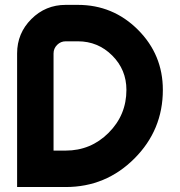

<svg xmlns="http://www.w3.org/2000/svg" viewBox="-20 -752 724 772"><path d="M244.1 0H48.8V-537.1Q48.8 -618.2 106 -675.3Q163.1 -732.4 244.1 -732.4H293Q434.6 -732.4 534.7 -632.3Q634.8 -532.2 634.8 -390.6Q634.8 -229 520.3 -114.5Q405.8 0 244.1 0ZM293 -585.9H244.1Q224.1 -585.9 209.7 -571.5Q195.3 -557.1 195.3 -537.1V-146.5H244.1Q345.2 -146.5 416.7 -218Q488.3 -289.6 488.3 -390.6Q488.3 -471.7 431.2 -528.8Q374 -585.9 293 -585.9Z"/></svg>

Font: Audex
Style: Regular
Weight: 400
Designer: GGBotNet
Foundry: GGBotNet
Version: 1.00